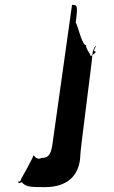

<svg xmlns="http://www.w3.org/2000/svg" viewBox="-20 -551 470 789"><path d="M276 -531 195 45C188 93 172 98 150 98C132 110 118 86 118 86C116 98 67 184 67 184C63 200 58 193 55 195C53 207 55 197 55 197C57 208 66 196 70 198C85 218 111 218 164 218C271 218 308 156 310 88C307 88 361 -319 359 -320C358 -340 373 -368 374 -360C365 -343 363 -342 374 -338C368 -327 346 -316 338 -316C373 -316 331 -342 334 -365C316 -365 300 -449 291 -458C301 -530 297 -531 276 -531Z"/></svg>

Font: Hussar Przerywany
Style: Obl
Weight: 400
Foundry: Cannot Into Space Fonts
Version: Version 0.982